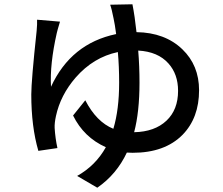

<svg xmlns="http://www.w3.org/2000/svg" viewBox="-20 -814 1040 896"><path d="M757 -251Q811 -302 811 -390Q811 -468 766 -518Q717 -573 625 -578Q631 -506 631 -428Q631 -292 606 -197Q702 -199 757 -251ZM598 -794Q609 -739 617 -664Q750 -662 831 -584Q909 -509 909 -393Q909 -264 832 -185Q749 -101 599 -101Q581 -101 572 -102Q524 0 434 62L340 7Q426 -41 474 -127Q371 -173 321 -275L378 -346Q430 -245 509 -213Q536 -303 536 -428Q536 -504 530 -571Q416 -547 333 -452Q262 -370 241 -272Q234 -240 235 -217Q238 -168 248 -123L159 -110Q126 -223 126 -373Q126 -437 151 -670Q154 -702 153 -722L260 -713Q247 -670 245 -660Q212 -514 218 -409Q311 -611 522 -655Q516 -701 510 -728Q501 -774 494 -792Z"/></svg>

Font: Noto Sans S Chinese Medium
Style: Regular
Weight: 500
Designer: Ryoko NISHIZUKA  (kana & ideographs); Paul D. Hunt (Latin, Greek & Cyrillic); Wenlong ZHANG  (bopomofo); Sandoll Communi
Foundry: Adobe Systems Incorporated
Version: Version 1.000;PS 1;hotconv 1.0.78;makeotf.lib2.5.61930